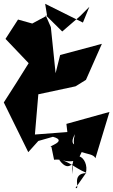

<svg xmlns="http://www.w3.org/2000/svg" viewBox="-23 -737 597 1012"><path d="M262 105C327 97 360 144 434 175C347 177 404 264 375 254L429 177C453 91 343 24 360 181C366 66 352 195 288 104C411 137 391 73 418 50C431 16 323 58 372 -30C337 94 463 55 480 97L554 -147L327 -84L332 -41L161 -28L179 -240L375 -282L430 -316L514 -506L294 -447L270 -351L245 -594L217 -658L305 -571L400 -653L448 -701L414 -618L215 -717L225 -655L147 -613L72 -634L6 -532L128 -404C86 -335 41 -266 -3 -197L126 65L179 6L256 -16C341 7 218 38 248 37Z"/></svg>

Font: Asimov Silicon
Style: Regular
Weight: 400
Designer: Google
Version: Version 2.000980; 2014